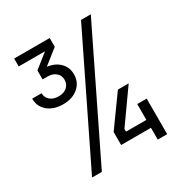

<svg xmlns="http://www.w3.org/2000/svg" viewBox="-170 -858 939 987"><g transform="rotate(-30 300.0 -365.0)"><path d="M154 -400Q98 -400 63.5 -429Q29 -458 29 -505H85Q85 -479 104 -463Q123 -447 154 -447Q185 -447 203.5 -463.5Q222 -480 222 -506Q222 -532 203.5 -548Q185 -564 155 -564H125V-617L208 -683H52V-730H263V-678L176 -609Q222 -604 250 -576Q278 -548 278 -506Q278 -459 243.5 -429.5Q209 -400 154 -400ZM93 0 449 -730H507L151 0ZM483 -117V-211H539V0H483V-70H306V-147L434 -325H498L362 -133V-117Z"/></g></svg>

Font: JetBrains Mono Semi Light
Style: Regular
Weight: 350
Monospace: yes
Designer: Philipp Nurullin, Konstantin Bulenkov
Foundry: JetBrains
Version: 2.002